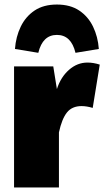

<svg xmlns="http://www.w3.org/2000/svg" viewBox="-20 -827 460 847"><path d="M240 0H42V-534H215L231 -434Q248 -487 284.5 -519Q321 -551 366 -551Q392 -551 420 -542L389 -351Q362 -359 340 -359Q298 -359 275.5 -331Q253 -303 240 -243ZM313 -594Q294 -673 231 -673Q168 -673 149 -594L46 -611Q50 -665 71.5 -709.5Q93 -754 132.5 -780.5Q172 -807 231 -807Q290 -807 329.5 -780.5Q369 -754 390.5 -709.5Q412 -665 416 -611Z"/></svg>

Font: Trujillo Black
Style: Regular
Weight: 900
Designer: Fira Sans original fonts by bBox Type GmbH, Carrois Corporate GbR, & Edenspiekermann AG / Changes by Cristiano Sobral
Foundry: Fira Sans original fonts by bBox Type GmbH, Carrois Corporate GbR, & Edenspiekermann AG / Changes by Cristiano Sobral
Version: Version 4.301;July 28, 2020;FontCreator 13.0.0.2655 64-bit